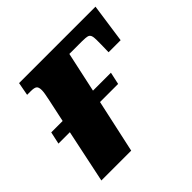

<svg xmlns="http://www.w3.org/2000/svg" viewBox="-140 -673 810 810"><g transform="rotate(-45 265.0 -268.0)"><path d="M79 -238H11L23 -293H91L113 -396Q121 -432 121 -447Q121 -465 113.5 -471Q106 -477 85 -477H63L74 -536H530L505 -361H433L434 -404Q435 -440 432.5 -453Q430 -466 420.5 -469.5Q411 -473 385 -473H311L272 -293H379L367 -238H259L207 0H29Z"/></g></svg>

Font: Noto Serif NarrowBlack
Style: Italic
Weight: 900
Width: 4
Italic angle: -12°
Designer: Monotype Design Team
Foundry: Monotype Imaging Inc.
Version: Version 1.001